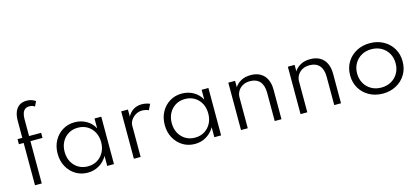

<svg xmlns="http://www.w3.org/2000/svg" viewBox="-68 -1431 4362 2003"><g transform="rotate(-15 2113.0 -429.5)"><path d="M118 0V-457H66.5V-512H118V-695.5Q118 -753 134.5 -793Q151 -833 182.5 -854Q214 -875 260 -875Q288.5 -875 313 -867.2Q337.5 -859.5 356 -845L330.5 -793Q307.5 -811 272.5 -811Q244.5 -811 226.5 -797.2Q208.5 -783.5 199.8 -758Q191 -732.5 191 -697.5V-512H321.5V-457H191V0Z M686 16Q614 16 556.2 -19.2Q498.5 -54.5 464.8 -116Q431 -177.5 431 -256.5Q431 -334.5 464.2 -395.8Q497.5 -457 555.2 -492.5Q613 -528 686 -528Q755.5 -528 812 -495.5Q868.5 -463 898 -405.5V-512H971V0H898V-108Q865 -50 809.5 -17Q754 16 686 16ZM704 -47.5Q761.5 -47.5 805.8 -74.2Q850 -101 875.5 -148.2Q901 -195.5 901 -256Q901 -317 875.8 -364Q850.5 -411 806 -437.8Q761.5 -464.5 704 -464.5Q646.5 -464.5 602 -437.8Q557.5 -411 532 -364Q506.5 -317 506.5 -256Q506.5 -195.5 532 -148.2Q557.5 -101 602 -74.2Q646.5 -47.5 704 -47.5Z M1186 0V-512H1259V-436.5Q1283.5 -481.5 1322.2 -504.8Q1361 -528 1412 -528Q1434.5 -528 1457.8 -523Q1481 -518 1498 -510L1468 -448.5Q1453 -456 1433.8 -460Q1414.5 -464 1397 -464Q1361.5 -464 1330 -446Q1298.5 -428 1278.8 -399.2Q1259 -370.5 1259 -338V0Z M1843 16Q1771 16 1713.2 -19.2Q1655.5 -54.5 1621.8 -116Q1588 -177.5 1588 -256.5Q1588 -334.5 1621.2 -395.8Q1654.5 -457 1712.2 -492.5Q1770 -528 1843 -528Q1912.5 -528 1969 -495.5Q2025.5 -463 2055 -405.5V-512H2128V0H2055V-108Q2022 -50 1966.5 -17Q1911 16 1843 16ZM1861 -47.5Q1918.5 -47.5 1962.8 -74.2Q2007 -101 2032.5 -148.2Q2058 -195.5 2058 -256Q2058 -317 2032.8 -364Q2007.5 -411 1963 -437.8Q1918.5 -464.5 1861 -464.5Q1803.5 -464.5 1759 -437.8Q1714.5 -411 1689 -364Q1663.5 -317 1663.5 -256Q1663.5 -195.5 1689 -148.2Q1714.5 -101 1759 -74.2Q1803.5 -47.5 1861 -47.5Z M2343 0V-512H2416V-442Q2437 -478 2481 -503Q2525 -528 2588.5 -528Q2648 -528 2691 -503.5Q2734 -479 2757 -432.2Q2780 -385.5 2780 -319.5V0H2707V-305.5Q2707 -385 2670 -426.8Q2633 -468.5 2565.5 -468.5Q2518.5 -468.5 2485.2 -449.8Q2452 -431 2434 -400.2Q2416 -369.5 2416 -333.5V0Z M2986 0V-512H3059V-442Q3080 -478 3124 -503Q3168 -528 3231.5 -528Q3291 -528 3334 -503.5Q3377 -479 3400 -432.2Q3423 -385.5 3423 -319.5V0H3350V-305.5Q3350 -385 3313 -426.8Q3276 -468.5 3208.5 -468.5Q3161.5 -468.5 3128.2 -449.8Q3095 -431 3077 -400.2Q3059 -369.5 3059 -333.5V0Z M3873.5 16Q3793.5 16 3729.2 -18.5Q3665 -53 3627.5 -114.5Q3590 -176 3590 -256Q3590 -336.5 3627.5 -397.8Q3665 -459 3729 -493.5Q3793 -528 3873.5 -528Q3953.5 -528 4017.8 -493.5Q4082 -459 4119.5 -397.8Q4157 -336.5 4157 -256Q4157 -176 4119.5 -114.5Q4082 -53 4017.8 -18.5Q3953.5 16 3873.5 16ZM3873.5 -49Q3933.5 -49 3980.5 -75.5Q4027.5 -102 4054.5 -148.8Q4081.5 -195.5 4081.5 -256Q4081.5 -316.5 4054.5 -363.2Q4027.5 -410 3980.5 -436.5Q3933.5 -463 3873.5 -463Q3813.5 -463 3766.5 -436.5Q3719.5 -410 3692.5 -363.2Q3665.5 -316.5 3665.5 -256Q3665.5 -196 3692.5 -149Q3719.5 -102 3766.5 -75.5Q3813.5 -49 3873.5 -49Z"/></g></svg>

Font: Spartan Thin
Style: Regular
Weight: 400
Version: Version 1.004